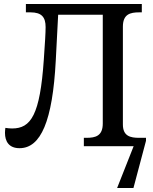

<svg xmlns="http://www.w3.org/2000/svg" viewBox="-20 -734 770 964"><path d="M78 10C185 10 244 -126 260 -430L272 -660H496V-114C496 -51 459 -42 414 -42H401V0H651L568 210H650L713 -27V-42H679C635 -42 597 -50 597 -109V-600C597 -663 634 -672 679 -672H692V-714H110V-672H133C189 -672 209 -648 209 -598C209 -569 206 -521 200 -435C181 -156 135 -89 41 -89C30 -89 19 -90 7 -92C6 -85 5 -75 5 -67C5 -24 25 10 78 10Z"/></svg>

Font: Noto Serif
Style: Regular
Weight: 400
Designer: Monotype Design Team
Foundry: Monotype Imaging Inc.
Version: Version 2.015